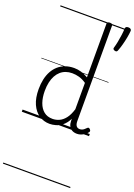

<svg xmlns="http://www.w3.org/2000/svg" viewBox="-263 -1111 1183 1689"><g transform="rotate(20 328.5 -266.0)"><path d="M265 17Q210 17 166 -12Q122 -41 96.5 -98Q71 -155 71 -238Q71 -288 80.5 -331Q90 -374 109 -408.5Q128 -443 156 -467.5Q184 -492 221 -505.5Q258 -519 303 -519Q336 -519 368.5 -509.5Q401 -500 435 -480V-982Q435 -992 441.5 -996.5Q448 -1001 461 -1001Q475 -1001 481 -996.5Q487 -992 487 -982V-91Q487 -60 498 -45Q509 -30 531 -30Q541 -30 551 -33.5Q561 -37 570.5 -45Q580 -53 590 -63Q596 -69 602.5 -68Q609 -67 615 -60Q621 -54 622.5 -47.5Q624 -41 619 -34Q608 -19 592 -7.5Q576 4 558 10.5Q540 17 522 17Q493 17 473.5 5.5Q454 -6 444.5 -26.5Q435 -47 435 -75Q435 -79 435 -83.5Q435 -88 435 -92Q412 -47 382.5 -23.5Q353 0 322.5 8.5Q292 17 265 17ZM127 -242Q127 -180 143.5 -133Q160 -86 192.5 -59.5Q225 -33 274 -33Q306 -33 336.5 -46.5Q367 -60 392.5 -92.5Q418 -125 435 -181V-428Q400 -452 367.5 -461Q335 -470 302 -470Q270 -470 243 -460.5Q216 -451 194.5 -432Q173 -413 158 -385.5Q143 -358 135 -322Q127 -286 127 -242ZM583 -784Q572 -788 569 -794.5Q566 -801 570 -811Q577 -834 583.5 -867Q590 -900 594.5 -934.5Q599 -969 600 -996Q600 -1005 606 -1011.5Q612 -1018 627 -1018Q643 -1018 650 -1011.5Q657 -1005 657 -996Q655 -967 648 -930Q641 -893 631 -857Q621 -821 611 -796Q608 -788 602.5 -784Q597 -780 583 -784ZM0 476H629V486H0ZM0 -20H629V0H0ZM0 -505H629V-500H0ZM0 -996H629V-986H0Z"/></g></svg>

Font: Playwrite PL Guides
Style: Regular
Weight: 400
Designer: Veronika Burian, José Scaglione
Foundry: TypeTogether
Version: Version 1.003